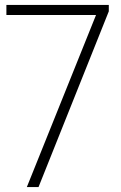

<svg xmlns="http://www.w3.org/2000/svg" viewBox="-20 -760 492 780"><path d="M89 0 376.5 -715 387 -699H6V-740H422V-714L136.5 0Z"/></svg>

Font: Encode Sans SC ExtraLight
Style: Regular
Weight: 250
Designer: Multiple Designers
Foundry: Impallari Type
Version: Version 3.002